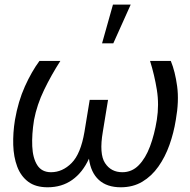

<svg xmlns="http://www.w3.org/2000/svg" viewBox="-20 -788 811 818"><path d="M619.3 -528.4H707.7Q726.2 -483.7 734.7 -420.5Q743.3 -357.2 729 -277Q720.2 -221.9 701.9 -170.5Q683.6 -119 654.8 -78.3Q626.1 -37.6 586.3 -13.8Q546.5 9.9 494.7 9.9Q435.4 9.9 401.1 -21.5Q366.8 -52.9 359 -111.9Q332 -52.9 287.6 -21.5Q243.3 9.9 182.9 9.9Q131.7 9.9 100.1 -13.8Q68.5 -37.6 53.3 -78.3Q38 -119 36.4 -170.5Q34.8 -221.9 43.7 -277Q57.5 -356.5 86.1 -419.9Q114.7 -483.3 148.1 -528.4H237.2Q198.5 -468.4 168 -405.2Q137.4 -342 125 -277Q115.1 -215.2 117.4 -164.8Q119.7 -114.3 138.8 -84.3Q158 -54.3 197.4 -54.3Q246.1 -54.3 285 -93.4Q323.9 -132.5 339.8 -226.2L362.2 -362.6H440.3L418 -226.2Q402 -132.5 427.4 -93.4Q452.8 -54.3 501.4 -54.3Q541.9 -54.3 571 -84Q600.1 -113.6 619.1 -164.2Q638.1 -214.8 648.1 -277Q658.4 -342 648.3 -405.2Q638.1 -468.4 619.3 -528.4ZM414.8 -603.3 461.3 -768.5H536.9L462.7 -603.3Z"/></svg>

Font: Inter Light  BETA
Style: Italic
Weight: 300
Italic angle: 9.39999°
Designer: Rasmus Andersson
Foundry: rsms
Version: Version 3.011;git-f93a4a705